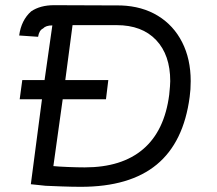

<svg xmlns="http://www.w3.org/2000/svg" viewBox="-20 -712 837 741"><path d="M716 -399Q716 -366 712 -338Q689 -163 585 -77Q481 9 292 9Q259 9 218.5 7.5Q178 6 156 5L99 -1L142 -329H56L66 -403H152L182 -614Q157 -614 146 -602Q131 -595 127 -570L54 -575Q62 -634 100 -668Q135 -692 189 -692L447 -691Q529 -688 589.5 -651Q650 -614 683 -549Q716 -484 716 -399ZM633 -346Q637 -384 637 -399Q637 -500 582.5 -557.5Q528 -615 430 -615H260L232 -403H398L389 -329H222L186 -71Q205 -69 242.5 -67.5Q280 -66 307 -66Q450 -66 532.5 -136.5Q615 -207 633 -346Z"/></svg>

Font: Bellota
Style: Bold Italic
Weight: 700
Italic angle: -7.5°
Designer: Kemie Guaida
Foundry: Kemie Guaida
Version: Version 4.001